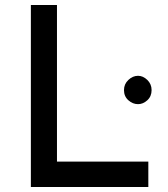

<svg xmlns="http://www.w3.org/2000/svg" viewBox="-20 -745 670 765"><path d="M103 -725H207V-101H571V0H103ZM474 -386Q474 -410 491.5 -426.5Q509 -443 530 -443Q550 -443 567 -426.5Q584 -410 584 -386Q584 -361 567 -345.5Q550 -330 530 -330Q509 -330 491.5 -345.5Q474 -361 474 -386Z"/></svg>

Font: Reem Kufi
Style: Regular
Weight: 400
Designer: Khaled Hosny
Version: Version 1.6